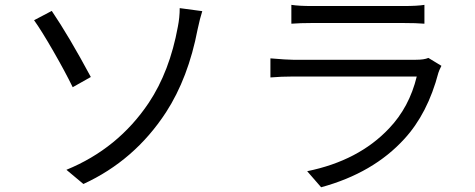

<svg xmlns="http://www.w3.org/2000/svg" viewBox="-20 -747 1993 806"><path d="M258.8 -34.2Q475.6 -123 604.5 -315.4Q692.4 -447.3 726.6 -634.8Q734.4 -673.8 734.4 -712.9L829.1 -700.2Q819.3 -669.9 809.6 -624Q770.5 -419.9 676.8 -275.4Q544.9 -73.2 330.1 25.4ZM123 -662.1 197.3 -701.2Q269.5 -594.7 361.3 -423.8L285.2 -380.9Q253.9 -445.3 203.6 -532.7Q153.3 -620.1 123 -662.1Z M1203.1 -726.6Q1235.4 -721.7 1289.1 -721.7H1673.8Q1732.4 -721.7 1761.7 -726.6V-647.5Q1728.5 -650.4 1672.9 -650.4H1289.1Q1241.2 -650.4 1203.1 -647.5ZM1115.2 -421.9V-502Q1185.5 -496.1 1210 -496.1H1725.6Q1760.7 -496.1 1778.3 -503.9L1833 -470.7Q1822.3 -449.2 1820.3 -441.4Q1775.4 -270.5 1677.7 -164.1Q1546.9 -20.5 1328.1 39.1L1269.5 -28.3Q1485.4 -72.3 1613.3 -208Q1698.2 -296.9 1729.5 -425.8H1210Q1162.1 -425.8 1115.2 -421.9Z"/></svg>

Font: Min Sans
Style: Regular
Weight: 400
Designer: Jinseong-Kim, NotoSansCJK, Nunito
Foundry: Jinseong-Kim
Version: Version 1.400;Glyphs 3.1.2 (3151)